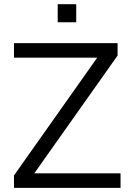

<svg xmlns="http://www.w3.org/2000/svg" viewBox="-20 -915 629 935"><path d="M48.1 0V-60.6L475.5 -665.5V-634.1H48.1V-705H552.6V-644.4L125.1 -40V-70.9H567V0ZM261 -806.7V-894.6H351.2V-806.7Z"/></svg>

Font: Nunito Sans 12pt ExtraLight
Style: Regular
Weight: 200
Version: Version 3.101;gftools[0.9.27]